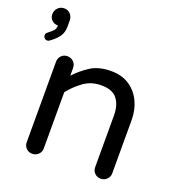

<svg xmlns="http://www.w3.org/2000/svg" viewBox="-153 -846 895 962"><g transform="rotate(20 294.5 -365.0)"><path d="M-1 -554Q-8 -554 -14 -560Q-20 -566 -20 -576Q-20 -583 -16 -587Q-12 -591 -7 -595Q4 -603 15 -614Q26 -625 26 -643Q6 -643 -7 -655.5Q-20 -668 -20 -687Q-20 -707 -6.5 -721Q7 -735 27 -735Q48 -735 60.5 -720.5Q73 -706 73 -686V-655Q73 -623 58 -601.5Q43 -580 15 -560Q9 -554 -1 -554ZM124 5Q105 5 92 -8Q79 -21 79 -40V-469Q79 -489 92 -502Q105 -515 124 -515Q143 -515 156.5 -502Q170 -489 170 -469V-428Q202 -463 245.5 -491.5Q289 -520 356 -520Q413 -520 453 -493.5Q493 -467 514 -422.5Q535 -378 535 -324V-40Q535 -21 521.5 -8Q508 5 489 5Q470 5 457 -8Q444 -21 444 -40V-314Q444 -371 418.5 -403.5Q393 -436 334 -436Q280 -436 240 -407Q200 -378 170 -340V-40Q170 -21 156.5 -8Q143 5 124 5Z"/></g></svg>

Font: Varela Round
Style: Regular
Weight: 400
Designer: Joe Prince, Avraham Cornfeld
Foundry: Joe Prince, Avraham Cornfeld
Version: Version 3.010; ttfautohint (v1.8.4.7-5d5b)